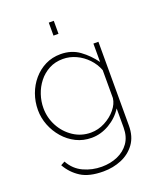

<svg xmlns="http://www.w3.org/2000/svg" viewBox="-170 -831 948 1154"><g transform="rotate(-20 303.5 -253.5)"><path d="M292 9Q238 9 193 -13.5Q148 -36 114.5 -74.5Q81 -113 62.5 -160.5Q44 -208 44 -258Q44 -311 61.5 -359.5Q79 -408 111.5 -446Q144 -484 188 -506Q232 -528 286 -528Q355 -528 406 -491Q457 -454 494 -402V-520H526V16Q526 86 492.5 132Q459 178 405 200.5Q351 223 289 223Q198 223 145.5 189.5Q93 156 62 101L88 87Q119 143 173.5 168Q228 193 289 193Q345 193 391 173Q437 153 464.5 114Q492 75 492 16V-106Q460 -55 405.5 -23Q351 9 292 9ZM298 -22Q345 -22 388 -44.5Q431 -67 459.5 -101.5Q488 -136 492 -172V-351Q476 -393 444.5 -426Q413 -459 372.5 -477.5Q332 -496 289 -496Q239 -496 200 -475Q161 -454 134 -419.5Q107 -385 93 -343Q79 -301 79 -258Q79 -196 108 -142Q137 -88 187 -55Q237 -22 298 -22ZM285 -647V-730H317V-647Z"/></g></svg>

Font: Raleway ExtraLight
Style: Regular
Weight: 200
Designer: Matt McInerney, Pablo Impallari, Rodrigo Fuenzalida
Foundry: Matt McInerney, Pablo Impallari, Rodrigo Fuenzalida
Version: Version 4.026